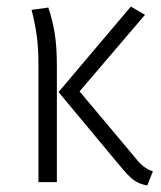

<svg xmlns="http://www.w3.org/2000/svg" viewBox="-20 -554 491 584"><path d="M222 -276 389 -77Q404 -58 416.5 -48Q429 -38 445 -33L428 10Q403 6 386.5 -6.5Q370 -19 347 -47L158 -274L378 -534L421 -509ZM153 -352V0H97V-355Q97 -408 91.5 -447Q86 -486 76 -524L127 -531Q139 -496 146 -455Q153 -414 153 -352Z"/></svg>

Font: Fira Sans Condensed Light
Style: Regular
Weight: 300
Width: 3
Designer: bBox Type GmbH & Carrois Corporate GbR & Edenspiekermann AG
Foundry: bBox Type GmbH & Carrois Corporate GbR & Edenspiekermann AG
Version: Version 4.301